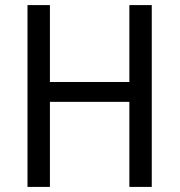

<svg xmlns="http://www.w3.org/2000/svg" viewBox="-20 -827 705 754"><path d="M576 -93H488V-427H176V-93H88V-807H176V-505H488V-807H576Z"/></svg>

Font: Noto Sans Kannada UI SemiCondensed
Style: Regular
Weight: 400
Width: 4
Designer: Jelle Bosma - Monotype Design Team
Foundry: Monotype Imaging Inc.
Version: Version 2.005; ttfautohint (v1.8.4.7-5d5b)